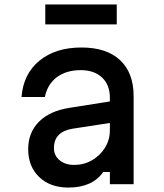

<svg xmlns="http://www.w3.org/2000/svg" viewBox="-20 -830 740 865"><path d="M445 -55Q396 15 288 15Q206 15 156.5 -32.5Q107 -80 107 -158Q107 -233 155.5 -281.5Q204 -330 292 -344L475 -373V-390Q475 -448 439.5 -481Q404 -514 344 -514Q279 -514 236.5 -482.5Q194 -451 182 -393H77Q85 -497 157.5 -556.5Q230 -616 347 -616Q460 -616 521 -559Q582 -502 582 -397V0H475V-55ZM223 -163Q223 -129 248.5 -108Q274 -87 314 -87Q358 -87 394.5 -108Q431 -129 453 -164.5Q475 -200 475 -243V-276L306 -250Q223 -236 223 -163ZM184 -720V-810H506V-720Z"/></svg>

Font: Martian Mono
Style: Regular
Weight: 400
Monospace: yes
Designer: Roman Shamin
Foundry: Evil Martians
Version: Version 1.000; ttfautohint (v1.8.4.7-5d5b)